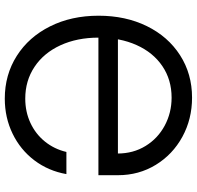

<svg xmlns="http://www.w3.org/2000/svg" viewBox="-30 -748 791 770"><g transform="rotate(-90 365.0 -363.5)"><path d="M46.9 -285.2V-363.8H634.8V-285.6H105.5L133.8 -287.1Q133.8 -224.1 164.1 -174.8Q194.3 -125.5 245.8 -97.9Q297.4 -70.3 357.9 -70.3Q429.7 -70.3 484.4 -107.4Q539.1 -144.5 568.8 -210.9Q598.6 -277.3 598.6 -363.3Q598.6 -449.2 567.9 -516.1Q537.1 -583 481.4 -620.1Q425.8 -657.2 354 -657.2Q301.3 -657.2 256.6 -636.5Q211.9 -615.7 181.6 -578.1Q151.4 -540.5 140.1 -492.2H51.3Q64 -564.5 106.4 -620.6Q148.9 -676.8 213.4 -708Q277.8 -739.3 354 -739.3Q449.7 -739.3 525.4 -691.2Q601.1 -643.1 643.8 -557.6Q686.5 -472.2 686.5 -363.3Q686.5 -254.9 644.8 -169.7Q603 -84.5 528.1 -36.4Q453.1 11.7 357.9 11.7Q272 11.7 200.9 -27.1Q129.9 -65.9 88.4 -133.8Q46.9 -201.7 46.9 -285.2Z"/></g></svg>

Font: Intratopia Thin
Style: Regular
Weight: 100
Designer: Rasmus Andersson
Foundry: rsms
Version: Version 3.000;Glyphs 3.2.3 (3260)